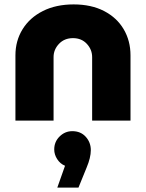

<svg xmlns="http://www.w3.org/2000/svg" viewBox="-20 -547 661 871"><path d="M50 0V-296Q50 -362 82.5 -414.5Q115 -467 174.5 -497Q234 -527 314 -527Q394 -527 452 -497Q510 -467 541 -414.5Q572 -362 572 -296V0H398V-288Q398 -322 374 -348Q350 -374 311 -374Q272 -374 247.5 -348Q223 -322 223 -288V0ZM240 304 275 205Q253 196 239.5 175Q226 154 226 131Q226 96 250.5 72Q275 48 308 48Q346 48 369 73.5Q392 99 392 134Q392 168 373 213L336 304Z"/></svg>

Font: MuseoModerno ExtraBold
Style: Regular
Weight: 800
Designer: Pablo Cosgaya, Héctor Gatti, Marcela Romero, and the Authors of The MuseoModerno Project.
Foundry: Omnibus-Type Team
Version: Version 1.001